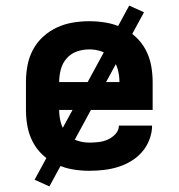

<svg xmlns="http://www.w3.org/2000/svg" viewBox="-20 -604 640 688"><path d="M300 8Q270 8 240.5 3Q211 -2 184 -14.5Q157 -27 134.5 -47.5Q112 -68 98 -94.5Q84 -121 78.5 -150.5Q73 -180 73 -210V-310Q73 -340 78.5 -369.5Q84 -399 98 -425.5Q112 -452 134.5 -472.5Q157 -493 184 -505.5Q211 -518 240.5 -523Q270 -528 300 -528Q330 -528 359.5 -523Q389 -518 416 -505.5Q443 -493 465.5 -472.5Q488 -452 502 -425.5Q516 -399 521.5 -369.5Q527 -340 527 -310V-210H192Q192 -187 198 -164.5Q204 -142 219 -125Q234 -108 255.5 -100.5Q277 -93 300 -93Q317 -93 334 -95Q351 -97 366.5 -104Q382 -111 394 -124Q406 -137 406 -154H525Q525 -129 515.5 -104Q506 -79 489 -59.5Q472 -40 449.5 -26.5Q427 -13 402.5 -5.5Q378 2 352 5Q326 8 300 8ZM192 -310H408Q408 -333 402 -355.5Q396 -378 381 -395Q366 -412 344.5 -419.5Q323 -427 300 -427Q277 -427 255.5 -419.5Q234 -412 219 -395Q204 -378 198 -355.5Q192 -333 192 -310ZM157 64 104 40 443 -584 496 -560Z"/></svg>

Font: R Plex Mono
Style: Bold
Weight: 700
Monospace: yes
Designer: Belleve Invis
Foundry: Belleve Invis
Version: Version 31.8.0